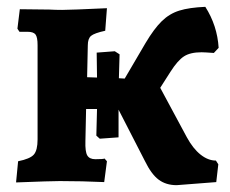

<svg xmlns="http://www.w3.org/2000/svg" viewBox="-20 -530 672 562"><path d="M612 -60 619 -49 613 3 497 12Q466 12 444.5 -4Q423 -20 404 -59L327 -209V-128L272 -124L262 -133L264 -211H232L230 -117Q229 -86 235.5 -75Q242 -64 259 -64Q283 -64 286 -66L293 -58L285 3Q221 0 155 0Q129 0 27 4L33 -58Q68 -65 79 -77.5Q90 -90 90 -122V-398Q90 -421 84 -429Q78 -437 60 -437H37L31 -446L38 -503L125 -502Q142 -501 162 -501Q186 -501 293 -506L288 -440Q256 -433 246.5 -425Q237 -417 237 -397L235 -304L264 -303L263 -376L316 -380L330 -371L328 -301L345 -300L406 -404Q431 -446 453.5 -468Q476 -490 505 -499Q534 -508 581 -510Q616 -455 620 -390L606 -375Q578 -377 570 -377Q537 -377 518.5 -365Q500 -353 479 -320L449 -273L527 -128Q545 -95 567 -77.5Q589 -60 612 -60Z"/></svg>

Font: Alegreya SC ExtraBold
Style: Regular
Weight: 800
Designer: Juan Pablo del Peral
Foundry: Huerta Tipografica
Version: Version 2.007; ttfautohint (v1.6)